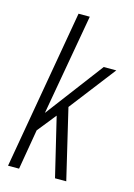

<svg xmlns="http://www.w3.org/2000/svg" viewBox="-112 -782 585 841"><g transform="rotate(15 180.5 -361.5)"><path d="M11 0 137 -723H188L107 -265L304 -526H361L200 -317L275 0H224L160 -267L92 -182L61 0Z"/></g></svg>

Font: Archivo ExtraCondensed ExtraLight
Style: Italic
Weight: 250
Width: 2
Italic angle: -10°
Designer: Hector Gatti
Foundry: Omnibus-Type
Version: Version 2.001